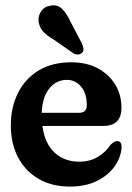

<svg xmlns="http://www.w3.org/2000/svg" viewBox="-20 -679 488 709"><path d="M428.5 -281.5Q428.5 -214 362 -214H136.5Q145.5 -148.5 181.8 -115.2Q218 -82 272.5 -82Q311.5 -82 341 -99.5Q370.5 -117 387 -143Q401.5 -158 412.5 -158Q429.5 -158 429 -134.5Q426.5 -97 402.8 -64Q379 -31 337.2 -10.5Q295.5 10 238.5 10Q171.5 10 122.5 -18.5Q73.5 -47 46.8 -97.8Q20 -148.5 20 -215.5Q20 -282.5 46.2 -335.2Q72.5 -388 122.2 -418.5Q172 -449 243.5 -449Q299.5 -449 341 -426.8Q382.5 -404.5 405.5 -366.8Q428.5 -329 428.5 -281.5ZM226.5 -384Q188 -384 162.2 -352.5Q136.5 -321 134 -262.5H272.5Q300.5 -262.5 300.5 -290.5Q300.5 -334.5 279.5 -359.2Q258.5 -384 226.5 -384ZM242 -595.5 282.5 -518.5Q286.5 -509 288 -500Q289.5 -491 283 -484Q277 -478 268 -477.8Q259 -477.5 250.5 -482.5L179 -532.5Q153 -547.5 140 -561.8Q127 -576 123 -596.5Q119.5 -617.5 131 -635.8Q142.5 -654 165.5 -658Q192.5 -663.5 210 -645.5Q227.5 -627.5 242 -595.5Z"/></svg>

Font: Fraunces 144pt SuperSoft SemiBold
Style: Regular
Weight: 600
Version: Version 1.000;[b76b70a41]